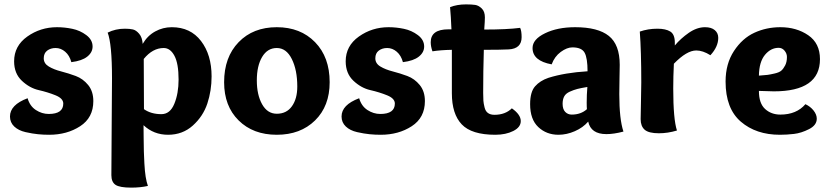

<svg xmlns="http://www.w3.org/2000/svg" viewBox="-20 -610 3820 883"><path d="M308.1 -324.2Q299.8 -355 279.8 -372.1Q259.8 -389.2 235.8 -389.2Q212.9 -389.2 197 -377.2Q181.2 -365.2 181.2 -341.8Q181.2 -317.9 204.6 -304Q228 -290 261.5 -281.5Q294.9 -272.9 328.4 -260.5Q361.8 -248 385.5 -219Q409.2 -189.9 409.2 -145Q409.2 -68.8 348.6 -29.5Q288.1 9.8 206.1 9.8Q180.2 9.8 155 7.3Q129.9 4.9 97.4 -2.4Q64.9 -9.8 45.4 -28.3Q25.9 -46.9 25.9 -74.2Q25.9 -127.9 106.9 -158.2Q117.2 -122.1 145 -104Q172.9 -85.9 204.1 -85.9Q271 -85.9 271 -133.8Q271 -157.2 235.6 -171.6Q200.2 -186 158.2 -195.6Q116.2 -205.1 80.6 -238.5Q44.9 -272 44.9 -328.1Q44.9 -398.9 105.5 -441.9Q166 -484.9 242.2 -484.9Q276.9 -484.9 312.5 -477.5Q348.1 -470.2 377 -448.5Q405.8 -426.8 405.8 -396Q405.8 -369.1 381.3 -349.6Q356.9 -330.1 308.1 -324.2Z M475.1 -460Q511.2 -478 554.2 -478Q576.2 -478 591.1 -474.6Q606 -471.2 620.1 -454.6Q634.3 -438 636.2 -408.2Q658.2 -445.8 693.6 -465.3Q729 -484.9 770 -484.9Q856 -484.9 904.5 -421.4Q953.1 -357.9 953.1 -258.8Q953.1 -192.9 933.6 -134Q914.1 -75.2 866.9 -32.7Q819.8 9.8 752.9 9.8Q687 9.8 640.1 -34.2Q640.1 -27.8 640.6 20Q641.1 67.9 641.6 86.4Q642.1 105 644 141.6Q646 178.2 649.9 202.6Q653.8 227.1 660.2 245.1Q626 252.9 584 252.9Q530.3 252.9 511.2 240Q492.2 227.1 492.2 195.8Q492.2 98.1 493.7 -46.9Q495.1 -191.9 495.1 -249Q495.1 -408.2 475.1 -460ZM642.1 -107.9Q674.8 -85 722.2 -85Q762.2 -85 781.7 -132.6Q801.3 -180.2 801.3 -244.1Q801.3 -317.9 782.2 -353.5Q763.2 -389.2 732.9 -389.2Q682.1 -389.2 641.1 -338.9Q642.1 -252.9 642.1 -107.9Z M1252.9 9.8Q1144 9.8 1077.4 -56.2Q1010.7 -122.1 1010.7 -231.9Q1010.7 -347.2 1077.4 -416Q1144 -484.9 1252.9 -484.9Q1361.8 -484.9 1429 -416Q1496.1 -347.2 1496.1 -231.9Q1496.1 -122.1 1429 -56.2Q1361.8 9.8 1252.9 9.8ZM1347.2 -211.9Q1347.2 -288.1 1322 -338.6Q1296.9 -389.2 1252.9 -389.2Q1210 -389.2 1185.5 -348.1Q1161.1 -307.1 1161.1 -240.2Q1161.1 -173.8 1185.5 -130.4Q1210 -86.9 1252.9 -86.9Q1297.9 -86.9 1322.5 -121.3Q1347.2 -155.8 1347.2 -211.9Z M1833 -324.2Q1824.7 -355 1804.7 -372.1Q1784.7 -389.2 1760.7 -389.2Q1737.8 -389.2 1721.9 -377.2Q1706.1 -365.2 1706.1 -341.8Q1706.1 -317.9 1729.5 -304Q1752.9 -290 1786.4 -281.5Q1819.8 -272.9 1853.3 -260.5Q1886.7 -248 1910.4 -219Q1934.1 -189.9 1934.1 -145Q1934.1 -68.8 1873.5 -29.5Q1813 9.8 1731 9.8Q1705.1 9.8 1679.9 7.3Q1654.8 4.9 1622.3 -2.4Q1589.8 -9.8 1570.3 -28.3Q1550.8 -46.9 1550.8 -74.2Q1550.8 -127.9 1631.8 -158.2Q1642.1 -122.1 1669.9 -104Q1697.8 -85.9 1729 -85.9Q1795.9 -85.9 1795.9 -133.8Q1795.9 -157.2 1760.5 -171.6Q1725.1 -186 1683.1 -195.6Q1641.1 -205.1 1605.5 -238.5Q1569.8 -272 1569.8 -328.1Q1569.8 -398.9 1630.4 -441.9Q1690.9 -484.9 1767.1 -484.9Q1801.8 -484.9 1837.4 -477.5Q1873 -470.2 1901.9 -448.5Q1930.7 -426.8 1930.7 -396Q1930.7 -369.1 1906.2 -349.6Q1881.8 -330.1 1833 -324.2Z M2058.1 -181.2V-380.9Q2005.9 -379.9 1968.8 -374Q1960.9 -396 1960.9 -416Q1960.9 -475.1 2042 -475.1H2056.2Q2053.7 -536.1 2049.8 -577.1Q2082 -589.8 2123 -589.8Q2149.9 -589.8 2165.5 -587.4Q2181.2 -585 2195.6 -571Q2210 -557.1 2210 -529.8Q2210 -514.2 2207 -474.1Q2311 -474.1 2372.1 -481.9Q2378.9 -467.8 2378.9 -439Q2378.9 -386.2 2319.8 -382.8Q2281.7 -380.9 2205.1 -380.9Q2202.1 -282.2 2202.1 -183.1Q2202.1 -159.2 2203.1 -146.5Q2204.1 -133.8 2208.5 -116Q2212.9 -98.1 2224.4 -90.1Q2235.8 -82 2253.9 -82Q2303.7 -82 2334 -111.8Q2375 -83 2375 -53.2Q2375 -24.9 2340.6 -7.6Q2306.2 9.8 2257.8 9.8Q2148.9 9.8 2103.5 -38.1Q2058.1 -85.9 2058.1 -181.2Z M2517.1 -314Q2429.2 -330.1 2429.2 -389.2Q2429.2 -429.2 2486.6 -457Q2543.9 -484.9 2625 -484.9Q2730 -484.9 2780 -444.8Q2830.1 -404.8 2830.1 -312Q2830.1 -304.2 2829.1 -253.2Q2828.1 -202.1 2828.1 -176.8Q2828.1 -62 2847.2 -4.9Q2803.2 6.8 2769 6.8Q2697.3 6.8 2685.1 -50.8Q2661.1 -22.9 2623.5 -6.6Q2585.9 9.8 2548.3 9.8Q2493.2 9.8 2455.6 -25.6Q2418 -61 2418 -130.9Q2418 -187 2440.7 -212.9Q2463.4 -238.8 2502 -252Q2578.1 -275.9 2682.1 -282.2Q2682.1 -342.8 2668.7 -367.4Q2655.3 -392.1 2612.3 -392.1Q2587.4 -392.1 2558.8 -371.1Q2530.3 -350.1 2517.1 -314ZM2681.2 -210Q2651.4 -205.1 2635.3 -200.9Q2619.1 -196.8 2600.6 -188.5Q2582 -180.2 2574.7 -166.5Q2567.4 -152.8 2567.4 -132.8Q2567.4 -107.9 2579.3 -95.5Q2591.3 -83 2609.4 -83Q2651.4 -83 2679.2 -107.9Q2678.2 -117.2 2678.2 -138.2Q2678.2 -173.8 2681.2 -210Z M3003.4 -478Q3041.5 -478 3062.5 -465.1Q3083.5 -452.1 3083.5 -414.1V-400.9Q3110.4 -433.1 3147.7 -459Q3185.1 -484.9 3222.2 -484.9Q3251.5 -484.9 3267.3 -471.4Q3283.2 -458 3283.2 -436Q3283.2 -395 3247.1 -356Q3212.4 -377.9 3182.1 -377.9Q3138.2 -377.9 3079.1 -316.9Q3076.2 -257.8 3076.2 -203.1Q3076.2 -61 3093.3 -9.8Q3051.3 2.9 3010.3 2.9Q2963.4 2.9 2944.8 -13.4Q2926.3 -29.8 2926.3 -62Q2926.3 -78.1 2927.7 -137Q2929.2 -195.8 2929.2 -231Q2929.2 -374 2922.4 -464.8Q2960.4 -478 3003.4 -478Z M3568.8 -484.9Q3643.1 -484.9 3697 -448Q3751 -411.1 3751 -337.9Q3751 -189.9 3539.1 -189.9Q3520 -189.9 3470.2 -191.9Q3470.2 -134.8 3498.5 -108.9Q3526.9 -83 3568.8 -83Q3643.1 -83 3684.1 -130.9Q3707 -120.1 3721.7 -101.6Q3736.3 -83 3736.3 -64Q3736.3 -34.2 3700.7 -16.1Q3665 2 3631.6 5.9Q3598.1 9.8 3566.9 9.8Q3457 9.8 3387 -50.5Q3316.9 -110.8 3316.9 -234.9Q3316.9 -316.9 3355.5 -375.5Q3394 -434.1 3449.5 -459.5Q3504.9 -484.9 3568.8 -484.9ZM3561 -390.1Q3524.9 -390.1 3498 -357.7Q3471.2 -325.2 3470.2 -262.2Q3498 -264.2 3509.5 -265.6Q3521 -267.1 3542.5 -272Q3564 -276.9 3573.5 -285.4Q3583 -293.9 3591.1 -309.6Q3599.1 -325.2 3599.1 -348.1Q3599.1 -363.8 3588.1 -377Q3577.1 -390.1 3561 -390.1Z"/></svg>

Font: Sukar
Style: black
Weight: 900
Designer: Dario Muhafara - Ghiath Alsory
Foundry: Dario Muhafara - Ghiath Alsory
Version: Version 1.00 March 27, 2016, initial release